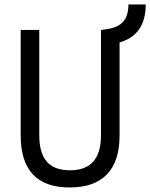

<svg xmlns="http://www.w3.org/2000/svg" viewBox="-20 -827 670 857"><path d="M291 9.8Q72.3 9.8 72.3 -222.7V-693.4H155.3V-222.7Q155.3 -145 188.5 -106Q221.7 -66.9 293 -66.9Q430.7 -66.9 430.7 -222.7V-693.4H434.1L463.9 -698.2Q509.3 -705.6 531.2 -731.9Q553.2 -758.3 553.2 -807.1H630.4Q630.4 -670.9 513.7 -637.7V-222.7Q513.7 -106.4 457 -48.3Q400.4 9.8 291 9.8Z"/></svg>

Font: Cascadia Code NF SemiLight
Style: Regular
Weight: 350
Monospace: yes
Designer: Aaron Bell
Foundry: Saja Typeworks
Version: Version 2404.023; ttfautohint (v1.8.4)